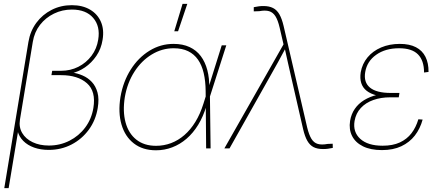

<svg xmlns="http://www.w3.org/2000/svg" viewBox="-20 -762 2260 986"><path d="M2 204.1 126 -546.9Q135.3 -602.5 166.7 -645Q198.2 -687.5 245.4 -711.4Q292.5 -735.4 348.6 -735.4Q403.8 -735.4 442.4 -712.6Q481 -689.9 498.3 -649.9Q515.6 -609.9 506.8 -557.6Q499.5 -511.2 474.9 -475.1Q450.2 -439 416.5 -416Q382.8 -393.1 346.2 -385.3L347.2 -390.1Q376.5 -386.2 403.8 -374.5Q431.2 -362.8 451.4 -341.3Q471.7 -319.8 480.7 -286.9Q489.7 -253.9 481.9 -207.5Q471.7 -144.5 436 -95.9Q400.4 -47.4 347.2 -19.8Q293.9 7.8 230.5 7.8Q188.5 7.8 155 -4.2Q121.6 -16.1 99.6 -38.3Q77.6 -60.5 70.3 -89.8L74.7 -98.6L24.4 204.1ZM231 -14.6Q288.1 -14.6 336.7 -39.3Q385.3 -64 417.7 -107.4Q450.2 -150.9 459.5 -207.5Q473.6 -293 426.5 -334.5Q379.4 -376 294.4 -376H244.1L248 -398.4H293Q341.8 -398.4 382.3 -418.9Q422.9 -439.5 450 -475.6Q477.1 -511.7 484.4 -558.6Q495.6 -627 458.7 -669.9Q421.9 -712.9 349.1 -712.9Q299.8 -712.9 257.1 -692.1Q214.4 -671.4 185.5 -634.3Q156.7 -597.2 148.4 -546.9L82.5 -147.9Q76.2 -108.9 94 -78.9Q111.8 -48.8 147.7 -31.7Q183.6 -14.6 231 -14.6Z M781.2 9.8Q712.9 9.8 667.5 -25.4Q622.1 -60.5 604 -122.3Q585.9 -184.1 598.6 -263.7Q612.3 -343.3 651.4 -404.8Q690.4 -466.3 747.6 -501.5Q804.7 -536.6 871.1 -536.6Q918.5 -536.6 953.6 -520.3Q988.8 -503.9 1011.2 -473.9Q1033.7 -443.8 1044.7 -401.9Q1055.7 -359.9 1054.7 -308.1H1060.5L1058.1 -268.1L1061.5 0H1038.6L1036.1 -294.4Q1035.6 -345.7 1026.1 -386.5Q1016.6 -427.2 996.8 -455.6Q977.1 -483.9 946.3 -499Q915.5 -514.2 871.6 -514.2Q812 -514.2 759.3 -482.2Q706.5 -450.2 670.2 -393.6Q633.8 -336.9 621.1 -263.7Q609.4 -189.9 624.8 -133.3Q640.1 -76.7 680.2 -44.9Q720.2 -13.2 781.2 -13.2Q821.8 -13.2 858.6 -27.1Q895.5 -41 927 -68.4Q958.5 -95.7 983.4 -136.2Q1008.3 -176.8 1024.9 -230L1118.7 -529.3H1142.1L1057.1 -263.2L1045.9 -218.3H1040Q1023.9 -163.6 997.8 -121.1Q971.7 -78.6 938 -49.6Q904.3 -20.5 864.5 -5.4Q824.7 9.8 781.2 9.8ZM875 -601.6 917.5 -742.2H941.9L894.5 -601.6Z M1132.3 0 1436 -534.2 1416 -620.6Q1407.2 -658.2 1394.5 -678.5Q1381.8 -698.7 1361.8 -704.6Q1341.8 -710.4 1311.5 -704.6L1283.2 -703.6V-725.1Q1298.3 -728 1308.8 -729.5Q1319.3 -731 1333 -731Q1362.3 -731 1382.1 -720.9Q1401.9 -710.9 1414.8 -688.5Q1427.7 -666 1436.5 -628.4L1557.6 -106.9Q1566.9 -69.3 1579.3 -49.1Q1591.8 -28.8 1611.8 -22.9Q1631.8 -17.1 1662.6 -22.9L1688.5 -23.9L1689 -2.4Q1673.8 0.5 1663.1 2Q1652.3 3.4 1638.7 3.4Q1609.4 3.4 1590.1 -6.6Q1570.8 -16.6 1558.1 -39.1Q1545.4 -61.5 1536.6 -99.1L1475.6 -365.2Q1466.3 -403.3 1458.3 -441.4Q1450.2 -479.5 1441.4 -517.6H1448.2Q1428.2 -479.5 1407 -441.4Q1385.7 -403.3 1364.3 -365.2L1158.7 0Z M1941.4 8.8Q1883.3 8.8 1844.2 -10.5Q1805.2 -29.8 1788.1 -63.7Q1771 -97.7 1777.8 -141.1Q1783.7 -176.3 1802 -202.9Q1820.3 -229.5 1849.6 -247.6Q1878.9 -265.6 1916.3 -274.7Q1953.6 -283.7 1997.6 -283.7H2031.2L2027.8 -262.2H1982.9Q1936.5 -262.2 1897.5 -248.5Q1858.4 -234.9 1833 -207.5Q1807.6 -180.2 1800.8 -140.6Q1791.5 -84 1830.3 -48.8Q1869.1 -13.7 1944.8 -13.7Q1997.1 -13.7 2033.4 -30.5Q2069.8 -47.4 2093 -77.6Q2116.2 -107.9 2128.4 -149.4L2150.4 -147.9Q2137.7 -101.1 2110.4 -65.9Q2083 -30.8 2041 -11Q1999 8.8 1941.4 8.8ZM1992.2 -263.7Q1948.2 -263.7 1915.8 -271.7Q1883.3 -279.8 1863 -295.7Q1842.8 -311.5 1835.2 -335.4Q1827.6 -359.4 1832.5 -391.1Q1840.3 -434.6 1867.4 -467.3Q1894.5 -500 1937.3 -518.3Q1980 -536.6 2033.2 -536.6Q2083 -536.6 2116 -519.5Q2148.9 -502.4 2165 -470.2Q2181.2 -438 2180.7 -392.6L2157.7 -389.6Q2157.7 -451.2 2126.5 -482.7Q2095.2 -514.2 2029.8 -514.2Q1959 -514.2 1911.9 -480.7Q1864.7 -447.3 1855.5 -391.6Q1846.7 -339.4 1880.1 -312Q1913.6 -284.7 1986.3 -284.7H2031.2L2027.8 -263.7Z"/></svg>

Font: Inter 24pt Thin
Style: Italic
Weight: 250
Italic angle: -9.3988°
Version: Version 4.001;git-66647c0bb